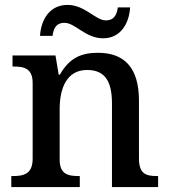

<svg xmlns="http://www.w3.org/2000/svg" viewBox="-20 -762 691 782"><path d="M400 -606C471 -606 506 -666 510 -732H460C456 -705 447 -679 411 -679C369 -679 326 -742 255 -742C183 -742 147 -683 143 -616H194C198 -643 206 -669 243 -669C286 -669 328 -606 400 -606ZM26 0H305V-45H300C256 -45 223 -53 223 -112V-317C223 -402 251 -477 335 -477C410 -477 436 -427 436 -341V0H624V-45H619C574 -45 546 -54 546 -117V-352C546 -488 485 -547 379 -547C312 -547 263 -527 224 -458H219L206 -536H31V-491H36C80 -491 113 -482 113 -424V-116C113 -54 78 -45 33 -45H26Z"/></svg>

Font: Noto Serif Devanagari Medium
Style: Regular
Weight: 500
Designer: Universal Thirst, Indian Type Foundry and the Monotype Design Team
Foundry: Monotype Imaging Inc.
Version: Version 2.004